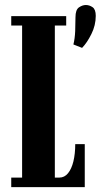

<svg xmlns="http://www.w3.org/2000/svg" viewBox="-20 -766 414 786"><path d="M280.5 -584Q286.5 -608 287.8 -638.5Q289 -669 289 -695.5Q289 -726 303.2 -735.8Q317.5 -745.5 331.5 -745.5Q346 -745.5 359 -736.5Q372 -727.5 372 -701Q372 -662.5 354.2 -626.8Q336.5 -591 316 -570ZM26 0V-39H70.5V-661.5H26V-700H251V-661.5H204.5V-39H223Q244 -39 258.5 -56.8Q273 -74.5 280.5 -105.5Q288 -136.5 288 -176H327V0Z"/></svg>

Font: Imbue Thin 10pt ExtraBold
Style: Regular
Weight: 800
Version: Version 1.102